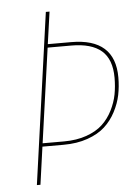

<svg xmlns="http://www.w3.org/2000/svg" viewBox="-50 -721 552 761"><g transform="rotate(-5 225.5 -340.5)"><path d="M250.5 -552.7Q424.8 -552.7 424.8 -397.5Q424.8 -360.8 418 -327.4Q411.1 -293.9 393.8 -261Q376.5 -228 350.1 -203.9Q323.7 -179.7 281.2 -164.8Q238.8 -149.9 185.1 -149.9H101.1L80.1 0H65.9L161.1 -680.7H175.8L157.7 -552.7ZM188 -163.1Q238.8 -163.1 278.3 -177.2Q317.9 -191.4 342 -214.1Q366.2 -236.8 382.1 -268.3Q397.9 -299.8 403.8 -331.1Q409.7 -362.3 409.7 -397Q409.7 -470.7 369.9 -504.9Q330.1 -539.1 250 -539.1H155.8L103 -163.1Z"/></g></svg>

Font: Fira Sans Compressed Hair
Style: Italic
Weight: 100
Width: 3
Italic angle: -8°
Designer: Carrois Corporate & Edenspiekermann AG
Foundry: Carrois Corporate GbR & Edenspiekermann AG
Version: Version 4.203;PS 004.203;hotconv 1.0.88;makeotf.lib2.5.64775